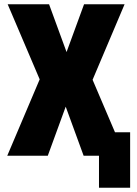

<svg xmlns="http://www.w3.org/2000/svg" viewBox="-20 -730 640 900"><path d="M14 0 166 -358 16 -710H210L292 -486L374 -710H564L414 -356L519 -110H590V150H444V0H372L288 -230L204 0Z"/></svg>

Font: Geist Mono UltraBlack
Style: Regular
Weight: 900
Monospace: yes
Designer: Basement.studio, Andrés Briganti, Mateo Zaragoza
Foundry: Basement.studio, Vercel, Andrés Briganti, Guido Ferreyra, Mateo Zaragoza
Version: Version 1.400; ttfautohint (v1.8.4.7-5d5b)